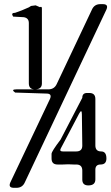

<svg xmlns="http://www.w3.org/2000/svg" viewBox="-20 -858 540 933"><path d="M100.6 28.3Q88.9 54.7 59.6 54.7H47.9Q18.6 54.7 30.3 28.3L222.7 -377Q234.4 -403.3 206.1 -403.3L53.7 -408.2Q31.2 -423.8 59.6 -423.8H214.8Q244.1 -423.8 255.9 -450.2L426.8 -811.5Q438.5 -837.9 467.8 -837.9H479.5Q508.8 -837.9 497.1 -811.5ZM274.4 -179.7 379.9 -382.8Q379.9 -406.2 403.3 -406.2H414.1Q443.4 -406.2 443.4 -377V-151.4Q443.4 -122.1 471.7 -122.1Q497.1 -122.1 497.1 -87.9Q497.1 -58.6 468.8 -58.6Q443.4 -58.6 443.4 -33.2V13.7Q443.4 43 409.2 43Q379.9 43 379.9 14.6V-29.3Q379.9 -58.6 350.6 -58.6H337.9L311.5 -59.6L285.2 -58.6H259.8Q230.5 -58.6 230.5 -87.9V-110.4Q230.5 -122.1 274.4 -179.7ZM377.9 -301.8Q377.9 -331.1 364.3 -305.7L275.4 -136.7Q267.6 -122.1 285.2 -122.1H311.5H337.9H350.6Q379.9 -122.1 379.9 -150.4ZM120.1 -822.3 130.9 -829.1 153.3 -832 173.8 -823.2Q183.6 -828.1 183.6 -817.4V-452.1Q183.6 -423.8 149.4 -423.8Q120.1 -423.8 120.1 -453.1V-746.1Q120.1 -770.5 95.7 -774.4L43.9 -777.3Q31.2 -795.9 53.7 -795.9L85.9 -807.6Z"/></svg>

Font: B2 Hana
Style: Regular
Weight: 500
Version: 2020-08-05; (max)